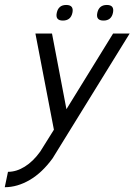

<svg xmlns="http://www.w3.org/2000/svg" viewBox="-41 -531 551 786"><path d="M171.9 -393.6 231 -84 421.9 -393.6H489.7L174.3 117.2Q131.3 176.3 80.6 205.8Q29.8 235.4 -21.5 235.4L-8.3 172.4Q26.4 172.4 60.5 151.1Q94.7 129.9 123.5 89.8L179.7 0L104 -393.6ZM230 -510.7Q262.2 -510.7 255.4 -478.5Q248.5 -446.8 216.3 -446.8Q184.6 -446.8 191.4 -478.5Q198.2 -510.7 230 -510.7ZM396.5 -510.7Q428.2 -510.7 421.4 -478.5Q414.6 -446.8 382.8 -446.8Q350.6 -446.8 357.4 -478.5Q364.3 -510.7 396.5 -510.7Z"/></svg>

Font: Fibel Nord
Style: Italic
Weight: 400
Designer: Peter Wiegel
Foundry: Peter Wioegel
Version: Version 000.000